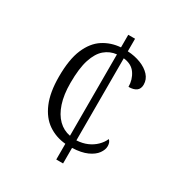

<svg xmlns="http://www.w3.org/2000/svg" viewBox="-168 -833 896 952"><g transform="rotate(30 279.5 -357.0)"><path d="M291 -90Q235 -95 191 -125Q147 -155 122 -214Q97 -273 97 -363Q97 -462 122.5 -521.5Q148 -581 192 -609.5Q236 -638 291 -642V-714H330V-642Q371 -640 405.5 -626.5Q440 -613 460.5 -590.5Q481 -568 481 -538Q481 -526 477 -517Q473 -508 465.5 -502.5Q458 -497 447 -494Q436 -491 421 -491Q421 -532 399 -564.5Q377 -597 330 -602V-132Q364 -134 390.5 -145.5Q417 -157 436.5 -176Q456 -195 466 -218Q473 -212 476 -203.5Q479 -195 479 -184Q479 -164 463.5 -142.5Q448 -121 415 -106Q382 -91 330 -89V0H291ZM291 -602Q253 -598 224 -573.5Q195 -549 178.5 -498.5Q162 -448 162 -364Q162 -297 178 -248.5Q194 -200 223 -171.5Q252 -143 291 -136Z"/></g></svg>

Font: Noto Serif Thai Light
Style: Regular
Weight: 300
Version: Version 2.001